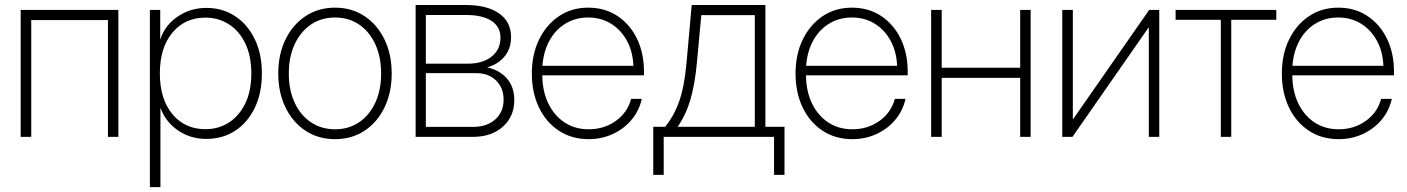

<svg xmlns="http://www.w3.org/2000/svg" viewBox="-20 -556 5714 780"><path d="M460.9 -515.6V0H418.5V-474.6H106.9V0H64V-515.6Z M588.9 204.1V-515.6H630.9V-397H631.8Q649.4 -452.6 701.2 -488.3Q752.9 -523.9 818.4 -523.9Q883.8 -523.9 934.6 -490.7Q985.4 -457.5 1014.6 -397.7Q1043.9 -337.9 1043.9 -257.8Q1043.9 -177.7 1014.9 -117.7Q985.8 -57.6 935.1 -24.7Q884.3 8.3 818.4 8.3Q752.9 8.3 702.6 -26.6Q652.3 -61.5 632.3 -117.2H631.8V204.1ZM814.5 -31.2Q867.7 -31.2 909.9 -58.3Q952.1 -85.4 976.6 -136.2Q1001 -187 1001 -257.8Q1001 -328.6 976.6 -379.4Q952.1 -430.2 909.9 -457.3Q867.7 -484.4 814.5 -484.4Q731 -484.4 680.2 -423.1Q629.4 -361.8 629.4 -257.8Q629.4 -153.8 680.2 -92.5Q731 -31.2 814.5 -31.2Z M1341.3 9.3Q1272.9 9.3 1220.9 -25.1Q1168.9 -59.6 1139.6 -119.9Q1110.4 -180.2 1110.4 -257.3Q1110.4 -335 1139.6 -395.3Q1168.9 -455.6 1220.9 -490.2Q1272.9 -524.9 1341.3 -524.9Q1409.2 -524.9 1461.2 -490.2Q1513.2 -455.6 1542.2 -395.3Q1571.3 -335 1571.3 -257.3Q1571.3 -180.2 1542.2 -119.9Q1513.2 -59.6 1461.2 -25.1Q1409.2 9.3 1341.3 9.3ZM1341.3 -30.8Q1397 -30.8 1439.2 -59.6Q1481.4 -88.4 1504.9 -139.4Q1528.3 -190.4 1528.3 -257.3Q1528.3 -324.7 1504.9 -376Q1481.4 -427.2 1439.2 -456.1Q1397 -484.9 1341.3 -484.9Q1285.2 -484.9 1242.9 -456.1Q1200.7 -427.2 1177 -376Q1153.3 -324.7 1153.3 -257.3Q1153.3 -190.4 1176.8 -139.4Q1200.2 -88.4 1242.7 -59.6Q1285.2 -30.8 1341.3 -30.8Z M1668.5 0V-535.6H1873Q1959 -535.6 2007.6 -501.5Q2056.2 -467.3 2056.2 -404.8Q2056.2 -358.4 2029.5 -326.4Q2002.9 -294.4 1958.5 -282.2Q2007.3 -272.5 2038.3 -238.3Q2069.3 -204.1 2069.3 -148.9Q2069.3 -83 2022.9 -41.5Q1976.6 0 1901.4 0ZM1710 -40.5H1901.4Q1958 -40.5 1991.9 -70.8Q2025.9 -101.1 2025.9 -151.4Q2025.9 -198.7 1995.4 -228.8Q1964.8 -258.8 1915.5 -258.8H1710ZM1710 -297.4H1881.3Q1941.4 -297.4 1977.3 -326.2Q2013.2 -355 2013.2 -402.8Q2013.2 -447.3 1976.6 -471.2Q1939.9 -495.1 1873 -495.1H1710Z M2371.6 9.3Q2301.8 9.3 2249.8 -25.4Q2197.8 -60.1 2169.2 -120.1Q2140.6 -180.2 2140.6 -257.3Q2140.6 -335 2169.9 -395.3Q2199.2 -455.6 2250.7 -490.2Q2302.2 -524.9 2369.6 -524.9Q2437.5 -524.9 2488.5 -491Q2539.6 -457 2567.9 -398.4Q2596.2 -339.8 2596.2 -265.1V-250H2183.1Q2183.6 -185.5 2207.3 -136.2Q2231 -86.9 2273.2 -58.8Q2315.4 -30.8 2371.6 -30.8Q2433.6 -30.8 2481.2 -64.5Q2528.8 -98.1 2543.9 -154.3H2587.4Q2576.2 -105 2544.9 -68.4Q2513.7 -31.7 2468.8 -11.2Q2423.8 9.3 2371.6 9.3ZM2183.6 -288.6H2553.2Q2550.8 -346.7 2526.6 -390.9Q2502.4 -435.1 2461.9 -460Q2421.4 -484.9 2369.6 -484.9Q2317.9 -484.9 2277.3 -460.2Q2236.8 -435.5 2212.4 -391.4Q2188 -347.2 2183.6 -288.6Z M2633.8 154.3V-41H2682.1Q2718.8 -85.9 2739.5 -145.3Q2760.3 -204.6 2769 -300.3L2790 -535.6H3089.4V-41H3167V154.3H3124.5V0H2676.3V154.3ZM2732.9 -41H3046.4V-494.6H2829.1L2811 -300.3Q2803.2 -215.3 2785.2 -152.8Q2767.1 -90.3 2732.9 -41Z M3442.9 9.3Q3373 9.3 3321 -25.4Q3269 -60.1 3240.5 -120.1Q3211.9 -180.2 3211.9 -257.3Q3211.9 -335 3241.2 -395.3Q3270.5 -455.6 3322 -490.2Q3373.5 -524.9 3440.9 -524.9Q3508.8 -524.9 3559.8 -491Q3610.8 -457 3639.2 -398.4Q3667.5 -339.8 3667.5 -265.1V-250H3254.4Q3254.9 -185.5 3278.6 -136.2Q3302.2 -86.9 3344.5 -58.8Q3386.7 -30.8 3442.9 -30.8Q3504.9 -30.8 3552.5 -64.5Q3600.1 -98.1 3615.2 -154.3H3658.7Q3647.5 -105 3616.2 -68.4Q3585 -31.7 3540 -11.2Q3495.1 9.3 3442.9 9.3ZM3254.9 -288.6H3624.5Q3622.1 -346.7 3597.9 -390.9Q3573.7 -435.1 3533.2 -460Q3492.7 -484.9 3440.9 -484.9Q3389.2 -484.9 3348.6 -460.2Q3308.1 -435.5 3283.7 -391.4Q3259.3 -347.2 3254.9 -288.6Z M3805.7 -515.6V-280.8H4124.5V-515.6H4167V0H4124.5V-239.7H3805.7V0H3762.7V-515.6Z M4689.5 0H4647V-443.4H4645.5L4336.9 0H4295.4V-515.6H4338.4V-71.8H4339.4L4648.4 -515.6H4689.5Z M4939.5 0V-475.6H4755.9V-515.6H5165V-475.6H4981.9V0Z M5418.5 9.3Q5348.6 9.3 5296.6 -25.4Q5244.6 -60.1 5216.1 -120.1Q5187.5 -180.2 5187.5 -257.3Q5187.5 -335 5216.8 -395.3Q5246.1 -455.6 5297.6 -490.2Q5349.1 -524.9 5416.5 -524.9Q5484.4 -524.9 5535.4 -491Q5586.4 -457 5614.7 -398.4Q5643.1 -339.8 5643.1 -265.1V-250H5230Q5230.5 -185.5 5254.2 -136.2Q5277.8 -86.9 5320.1 -58.8Q5362.3 -30.8 5418.5 -30.8Q5480.5 -30.8 5528.1 -64.5Q5575.7 -98.1 5590.8 -154.3H5634.3Q5623 -105 5591.8 -68.4Q5560.5 -31.7 5515.6 -11.2Q5470.7 9.3 5418.5 9.3ZM5230.5 -288.6H5600.1Q5597.7 -346.7 5573.5 -390.9Q5549.3 -435.1 5508.8 -460Q5468.3 -484.9 5416.5 -484.9Q5364.7 -484.9 5324.2 -460.2Q5283.7 -435.5 5259.3 -391.4Q5234.9 -347.2 5230.5 -288.6Z"/></svg>

Font: Inter Display ExtraLight
Style: Regular
Weight: 200
Designer: Rasmus Andersson
Foundry: rsms
Version: Version 4.000;git-a52131595